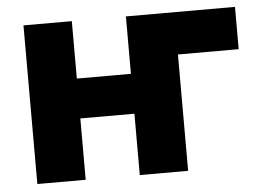

<svg xmlns="http://www.w3.org/2000/svg" viewBox="-43 -579 856 633"><g transform="rotate(-5 385.0 -262.5)"><path d="M756 -525H394L395 -524V-335H216V-525H56V0H216V-203H395V0H555V-385H756Z"/></g></svg>

Font: FIGSv2-sans-serif ExtraBold
Style: Regular
Weight: 800
Designer: Matt McInerney, Pablo Impallari, Rodrigo Fuenzalida,Mirko Velimirovic
Foundry: Matt McInerney, Pablo Impallari, Rodrigo Fuenzalida
Version: Version 4.021;hotconv 1.0.109;makeotfexe 2.5.65596